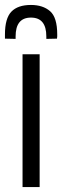

<svg xmlns="http://www.w3.org/2000/svg" viewBox="-55 -755 251 775"><path d="M36 0V-536H105V0ZM70 -735Q118 -735 147 -710Q176 -685 176 -616Q176 -612 176 -608Q176 -604 175 -599L132 -598V-608Q132 -684 70 -684Q8 -684 8 -608V-598L-35 -599Q-35 -604 -35 -608Q-35 -612 -35 -616Q-35 -681 -9 -708Q17 -735 70 -735Z"/></svg>

Font: Georama ExtraCondensed
Style: Regular
Weight: 400
Width: 2
Designer: Jean-Baptiste Levee
Foundry: Production Type
Version: Version 1.000